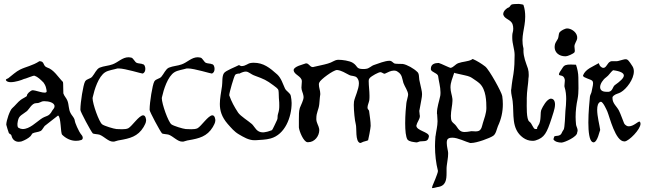

<svg xmlns="http://www.w3.org/2000/svg" viewBox="-20 -719 3296 979"><path d="M75 4C80 4 85 3 90 2C106 -4 124 -13 136 -25C139 -28 143 -37 146 -39C158 -45 175 -45 187 -51C197 -56 204 -76 212 -80C214 -81 275 -130 276 -130C292 -122 288 -41 297 -32C315 -14 340 -1 367 -1C376 -1 385 -2 394 -5C404 -8 405 -21 395 -32C381 -48 361 -97 361 -104V-107C357 -121 346 -130 340 -142C329 -162 332 -184 324 -205C319 -219 307 -229 303 -243C302 -249 303 -300 301 -301C276 -326 255 -364 220 -375C197 -383 209 -407 181 -407C146 -384 112 -379 82 -364C63 -355 40 -334 22 -320C19 -318 10 -316 10 -312V-311C13 -303 23 -300 35 -300C58 -300 91 -311 99 -315C100 -316 100 -316 101 -316C108 -316 150 -335 156 -333C173 -327 187 -313 202 -298C205 -295 213 -280 214 -274C215 -272 218 -256 218 -254C218 -233 155 -264 142 -258C134 -254 117 -242 117 -230C117 -227 92 -215 86 -210C72 -200 57 -180 42 -167C31 -158 12 -105 12 -83C12 -80 24 -43 25 -41C29 -34 36 -37 39 -26C43 -8 57 4 75 4ZM96 -61C89 -61 82 -63 75 -67C70 -69 69 -77 69 -83V-89C74 -131 85 -127 118 -153C129 -163 143 -193 164 -193C187 -193 186 -203 206 -203C229 -203 255 -196 258 -180V-176C258 -168 251 -162 247 -156C228 -120 217 -133 187 -111C165 -96 131 -61 96 -61Z M555 3H562C571 1 580 -3 589 -4C642 -13 683 -23 712 -71C717 -80 725 -93 725 -105V-108C723 -125 717 -131 710 -131C689 -131 653 -75 634 -65C626 -61 614 -60 602 -60C592 -60 582 -61 574 -61C561 -62 511 -77 501 -85C485 -97 452 -189 452 -219C452 -220 453 -222 453 -224C461 -261 482 -330 517 -351C533 -361 560 -364 579 -370H586C617 -370 704 -343 707 -344C717 -347 721 -357 721 -368C721 -380 716 -392 706 -392C704 -395 682 -395 676 -399C667 -404 659 -423 650 -425C644 -426 640 -427 635 -427C604 -427 582 -401 554 -391C533 -383 510 -383 488 -374C471 -366 463 -343 450 -328C440 -316 423 -318 414 -304C404 -287 390 -195 390 -163V-158C390 -149 443 -50 453 -39C458 -35 480 -35 488 -32C511 -23 533 3 555 3Z M908 3H915C924 1 933 -3 942 -4C995 -13 1036 -23 1065 -71C1070 -80 1078 -93 1078 -105V-108C1076 -125 1070 -131 1063 -131C1042 -131 1006 -75 987 -65C979 -61 967 -60 955 -60C945 -60 935 -61 927 -61C914 -62 864 -77 854 -85C838 -97 805 -189 805 -219C805 -220 806 -222 806 -224C814 -261 835 -330 870 -351C886 -361 913 -364 932 -370H939C970 -370 1057 -343 1060 -344C1070 -347 1074 -357 1074 -368C1074 -380 1069 -392 1059 -392C1057 -395 1035 -395 1029 -399C1020 -404 1012 -423 1003 -425C997 -426 993 -427 988 -427C957 -427 935 -401 907 -391C886 -383 863 -383 841 -374C824 -366 816 -343 803 -328C793 -316 776 -318 767 -304C757 -287 743 -195 743 -163V-158C743 -149 796 -50 806 -39C811 -35 833 -35 841 -32C864 -23 886 3 908 3Z M1277 -4H1283C1308 -6 1335 -6 1360 -13C1433 -33 1467 -121 1467 -194C1467 -206 1465 -218 1463 -229C1461 -245 1440 -253 1433 -268C1422 -292 1414 -320 1394 -339C1355 -374 1323 -399 1274 -399C1270 -399 1265 -399 1260 -398C1242 -396 1234 -382 1211 -382C1206 -382 1206 -385 1198 -387C1184 -379 1130 -359 1122 -346C1111 -330 1115 -299 1112 -280C1107 -246 1101 -217 1101 -189C1101 -155 1110 -123 1141 -87C1159 -67 1174 -48 1198 -34C1222 -20 1248 -4 1277 -4ZM1321 -44C1288 -44 1281 -70 1265 -86C1247 -102 1206 -127 1194 -145C1175 -174 1160 -201 1149 -233V-234C1149 -247 1173 -329 1179 -337C1182 -342 1194 -344 1199 -344V-343C1215 -351 1225 -354 1233 -354C1249 -354 1256 -341 1282 -332C1325 -316 1338 -311 1374 -284C1382 -277 1399 -268 1400 -257C1402 -245 1401 -231 1402 -219C1404 -202 1404 -190 1404 -179C1404 -166 1403 -155 1397 -136C1394 -127 1397 -116 1393 -108C1391 -105 1370 -56 1366 -55C1356 -52 1345 -47 1335 -46C1330 -45 1326 -44 1321 -44Z M1816 10H1817C1821 10 1829 5 1832 4C1840 1 1850 0 1857 -4C1858 -5 1870 -67 1870 -77C1870 -101 1865 -128 1862 -153C1861 -160 1854 -160 1854 -170V-173C1855 -185 1861 -196 1863 -208C1864 -216 1864 -223 1864 -231C1864 -255 1860 -282 1860 -305V-307C1860 -312 1861 -316 1865 -321C1875 -332 1910 -351 1920 -351H1921C1928 -350 1935 -343 1941 -343C1943 -343 1943 -344 1944 -344C1959 -351 1973 -359 1988 -359C1995 -359 2002 -358 2008 -353C2031 -339 2030 -319 2037 -296C2044 -276 2061 -255 2061 -236C2061 -233 2060 -231 2060 -229C2058 -217 2053 -203 2052 -193C2050 -176 2046 -132 2046 -91C2046 -54 2049 -20 2058 -7C2068 4 2089 5 2102 7H2104C2110 7 2116 3 2121 2C2146 -1 2162 6 2167 -23V-25C2167 -46 2103 -53 2103 -78C2103 -79 2103 -80 2104 -81C2107 -97 2121 -111 2121 -128C2121 -130 2120 -132 2120 -133C2120 -140 2118 -147 2118 -153C2118 -154 2118 -156 2119 -158C2127 -206 2132 -222 2132 -239C2132 -254 2127 -269 2118 -312C2116 -325 2118 -345 2107 -353C2091 -369 2055 -390 2033 -393C2028 -394 1997 -392 1990 -396C1984 -399 1978 -408 1969 -409H1965C1944 -409 1908 -395 1888 -388C1874 -384 1862 -369 1846 -368C1841 -367 1836 -367 1833 -367C1794 -367 1806 -381 1780 -398C1762 -410 1723 -414 1709 -414H1702C1683 -412 1675 -401 1652 -395C1629 -388 1604 -384 1580 -378C1578 -377 1576 -377 1575 -377C1559 -377 1557 -396 1540 -396C1526 -390 1477 -381 1477 -360L1478 -359C1479 -339 1518 -330 1519 -306V-302C1519 -292 1517 -283 1517 -272C1517 -258 1525 -245 1527 -232C1527 -229 1528 -226 1528 -224C1528 -208 1515 -185 1509 -169C1508 -167 1508 -166 1508 -165C1504 -153 1504 -131 1504 -111V-69C1506 -50 1527 3 1547 6H1552C1584 6 1608 -25 1608 -56C1608 -59 1607 -61 1607 -64C1605 -77 1594 -92 1593 -109V-116C1593 -146 1605 -159 1608 -188C1610 -204 1610 -220 1613 -237V-242C1613 -257 1606 -273 1606 -287C1606 -291 1606 -295 1608 -298C1613 -313 1680 -362 1698 -362H1699C1721 -360 1740 -347 1760 -337C1772 -330 1790 -334 1800 -323C1807 -315 1810 -306 1810 -294C1810 -264 1789 -224 1785 -201C1785 -198 1784 -192 1784 -184C1784 -154 1789 -104 1794 -86C1800 -67 1790 3 1816 10Z M2183 238V240H2186C2192 240 2205 236 2210 235C2254 230 2257 197 2257 162V146C2257 139 2257 133 2258 126C2260 105 2265 87 2265 66V60C2265 52 2258 28 2258 10C2258 -1 2260 -10 2267 -13C2272 -16 2279 -17 2286 -17C2315 -17 2354 4 2377 10H2383C2411 10 2478 -15 2494 -26C2509 -35 2513 -62 2519 -76C2536 -112 2544 -149 2544 -188C2544 -201 2543 -215 2541 -229C2539 -247 2474 -365 2454 -380C2436 -394 2412 -409 2391 -418H2390C2389 -418 2386 -416 2385 -415C2367 -405 2338 -405 2317 -397C2301 -391 2293 -376 2278 -373C2274 -372 2229 -395 2217 -398C2197 -398 2177 -392 2177 -369V-365C2179 -351 2212 -346 2214 -331C2217 -306 2226 -276 2226 -249C2226 -243 2226 -237 2225 -231C2219 -201 2208 -173 2208 -142C2208 -140 2208 -138 2209 -136C2209 -124 2211 -113 2211 -101C2211 -76 2204 -51 2201 -26C2200 -24 2200 -21 2200 -19C2199 -5 2198 11 2198 26C2198 69 2203 113 2213 152V153C2213 165 2187 224 2185 229C2184 232 2183 236 2183 238ZM2349 -46C2331 -46 2321 -53 2306 -77C2300 -86 2290 -91 2284 -100C2280 -107 2279 -117 2279 -128C2279 -153 2287 -185 2287 -204V-214C2285 -234 2277 -251 2277 -273C2277 -300 2287 -319 2295 -345C2295 -346 2297 -348 2298 -348C2299 -348 2300 -346 2301 -346C2346 -335 2361 -334 2377 -327C2388 -322 2401 -311 2411 -305C2416 -301 2421 -298 2426 -293C2459 -262 2460 -200 2460 -168C2460 -143 2449 -113 2442 -91C2438 -78 2436 -59 2422 -52C2417 -50 2412 -49 2406 -49C2399 -49 2392 -50 2386 -50C2383 -50 2380 -50 2377 -49C2366 -47 2357 -46 2349 -46Z M2574 -681C2563 -678 2546 -662 2546 -648C2546 -646 2546 -644 2547 -642C2555 -621 2583 -620 2593 -597C2596 -589 2597 -581 2597 -573C2597 -555 2592 -553 2592 -536V-525C2592 -496 2604 -467 2604 -439C2604 -407 2603 -375 2598 -342C2596 -330 2590 -297 2587 -265C2586 -262 2586 -260 2586 -257C2586 -239 2592 -221 2594 -203C2602 -138 2585 -62 2647 -17C2661 -7 2677 -1 2694 -1C2700 -1 2706 -1 2711 -3C2756 -17 2768 -40 2793 -117C2797 -132 2810 -163 2810 -186C2810 -196 2808 -204 2803 -210C2799 -214 2794 -216 2790 -216C2768 -216 2746 -172 2742 -163C2731 -144 2744 -105 2723 -76C2713 -62 2726 -61 2710 -61C2698 -61 2694 -89 2679 -99C2663 -110 2666 -181 2666 -202V-219C2666 -251 2674 -298 2674 -310C2674 -324 2676 -321 2676 -337C2676 -348 2675 -359 2672 -369C2661 -401 2649 -428 2649 -462C2649 -466 2650 -469 2649 -473C2634 -533 2658 -574 2658 -634C2658 -654 2656 -674 2649 -694C2648 -696 2635 -698 2626 -699C2609 -699 2594 -698 2589 -696C2583 -694 2580 -683 2574 -681Z M2917 -389C2907 -389 2898 -390 2890 -390C2867 -390 2857 -387 2849 -374C2835 -354 2830 -345 2830 -340C2830 -329 2855 -342 2860 -312V-307C2860 -299 2858 -290 2858 -282C2858 -279 2858 -276 2859 -274C2865 -255 2867 -234 2867 -214C2867 -193 2865 -173 2863 -153C2862 -138 2860 -66 2854 -58C2841 -41 2846 -32 2826 -27C2820 -26 2806 -26 2806 -22C2804 -16 2801 -8 2802 -8C2810 4 2827 8 2843 8H2844C2859 7 2923 -21 2923 -43V-44C2930 -59 2918 -72 2917 -86C2916 -98 2915 -110 2915 -123C2915 -154 2919 -186 2925 -214C2932 -250 2929 -287 2929 -324C2929 -345 2924 -369 2917 -389ZM2872 -574C2861 -574 2840 -563 2833 -554C2828 -547 2829 -531 2825 -522C2820 -512 2813 -504 2810 -494C2809 -489 2808 -483 2808 -479C2808 -450 2832 -432 2862 -432H2865C2874 -432 2902 -444 2909 -452C2910 -454 2911 -456 2911 -460C2911 -468 2909 -477 2909 -482C2909 -497 2921 -509 2923 -523V-527C2923 -530 2923 -533 2922 -536C2917 -558 2891 -574 2872 -574Z M3006 7C3027 7 3038 -55 3040 -55V-59C3037 -81 3025 -126 3025 -159C3025 -179 3029 -195 3042 -200H3044C3055 -200 3073 -159 3077 -150C3089 -121 3118 2 3163 2H3166C3187 0 3246 -59 3246 -88C3246 -92 3245 -96 3242 -99H3240C3232 -99 3210 -75 3187 -75C3185 -75 3182 -75 3179 -76C3173 -78 3164 -85 3162 -91C3153 -112 3146 -135 3136 -155C3125 -177 3103 -191 3103 -219V-221C3103 -225 3105 -228 3110 -232C3121 -241 3135 -242 3146 -249C3175 -266 3212 -315 3212 -355C3212 -364 3210 -373 3205 -381C3187 -409 3181 -417 3170 -417C3162 -417 3152 -413 3132 -408C3129 -407 3125 -407 3122 -407H3105C3100 -407 3095 -407 3092 -405C3077 -399 3072 -373 3057 -373C3055 -373 3052 -373 3049 -375C3038 -382 3038 -385 3033 -397C3005 -380 2966 -368 2953 -335V-333C2953 -322 2995 -315 3001 -306C3003 -303 3004 -299 3004 -294C3004 -281 2998 -264 2997 -254C2996 -244 2989 -236 2988 -226C2986 -205 2980 -147 2980 -94C2980 -47 2985 -4 3000 5C3003 6 3005 7 3006 7ZM3084 -251H3072C3049 -251 3040 -261 3040 -275C3040 -291 3054 -313 3071 -325C3085 -335 3093 -351 3106 -361C3145 -356 3161 -346 3161 -334C3161 -321 3142 -304 3115 -285C3104 -277 3104 -254 3084 -251Z"/></svg>

Font: Ancial
Style: Regular
Weight: 400
Designer: Daytona Mess (Anne-Dauphine Borione)
Foundry: Daytona Mess (Anne-Dauphine Borione)
Version: Version 1.000;Glyphs 3.2 (3192)